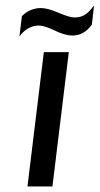

<svg xmlns="http://www.w3.org/2000/svg" viewBox="-20 -672 359 692"><path d="M169 0 228 -484H138L79 0ZM249 -609C236 -609 217 -615 191 -626C165 -637 144 -643 128 -643C101 -643 78 -633 59 -614L50 -541C70 -567 94 -580 120 -580C133 -580 152 -574 177 -562C202 -550 223 -544 241 -544C269 -544 292 -557 311 -583L319 -652C300 -628 284 -609 249 -609Z"/></svg>

Font: Gamestation Text
Style: Italic
Weight: 400
Designer: Jonas Hecksher
Foundry: Jonas Hecksher, Playtypeª, e-types AS
Version: Version 1.003